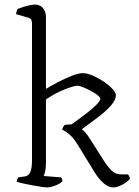

<svg xmlns="http://www.w3.org/2000/svg" viewBox="-20 -820 607 840"><path d="M187 0Q179 0 161.5 -2.5Q144 -5 123 -9Q102 -13 83 -17Q64 -21 53 -25Q53 -30 55 -35Q57 -40 61 -44L88 -48Q105 -50 112.5 -67Q120 -84 120 -119V-720Q120 -728 116 -734.5Q112 -741 103 -743L50 -758Q51 -765 53.5 -772Q56 -779 57 -781Q67 -785 81.5 -789.5Q96 -794 110 -797Q124 -800 132 -800Q155 -800 168 -784.5Q181 -769 181 -746V-431Q202 -444 232.5 -460Q263 -476 293 -488Q323 -500 342 -500Q361 -500 385.5 -489.5Q410 -479 433 -463.5Q456 -448 471.5 -431.5Q487 -415 487 -403Q487 -384 468 -361.5Q449 -339 422 -317.5Q395 -296 371 -279Q347 -262 338 -254Q343 -251 352.5 -241Q362 -231 374 -212L433 -119Q448 -95 466 -76Q484 -57 512 -57H539Q542 -55 545 -49.5Q548 -44 548 -38Q541 -28 528 -19.5Q515 -11 501 -5.5Q487 0 475 0Q453 0 431.5 -20Q410 -40 396 -63L321 -185Q306 -210 292.5 -223.5Q279 -237 268.5 -243.5Q258 -250 252 -253Q254 -261 258 -267Q262 -273 264 -274L293 -276Q304 -284 323.5 -298Q343 -312 364 -328.5Q385 -345 400.5 -360.5Q416 -376 419 -386Q419 -394 406.5 -404Q394 -414 376.5 -423Q359 -432 343 -438.5Q327 -445 320 -445Q304 -445 263 -429Q222 -413 181 -385V-105Q181 -85 177.5 -70Q174 -55 171 -50L247 -44Q249 -42 251 -37Q253 -32 253 -26Q247 -20 235 -14Q223 -8 209.5 -4Q196 0 187 0Z"/></svg>

Font: Texturina Medium 12pt Thin
Style: Regular
Weight: 250
Version: Version 1.002